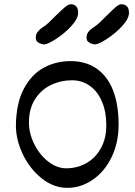

<svg xmlns="http://www.w3.org/2000/svg" viewBox="-20 -889 649 920"><path d="M548.3 -292Q548.3 -204.6 514.4 -135.3Q480.5 -65.9 423.8 -27.3Q367.2 11.2 302.2 11.2Q237.3 11.2 180.4 -33.9Q123.5 -79.1 89.8 -148.9Q56.2 -218.8 56.2 -288.1Q57.6 -394.5 94.2 -463.6Q130.9 -532.7 189.5 -564.5Q248 -596.2 317.9 -596.2Q392.1 -596.2 443.8 -559.8Q495.6 -523.4 522 -455.3Q548.3 -387.2 548.3 -292ZM489.3 -289.1Q489.3 -354 468.3 -402.8Q447.3 -451.7 409.9 -478Q372.6 -504.4 325.2 -504.4Q271.5 -504.4 224.1 -481.7Q176.8 -459 147.7 -413.3Q118.7 -367.7 118.7 -302.2Q118.7 -250 144 -198.7Q169.4 -147.5 210.9 -115Q252.4 -82.5 297.9 -82.5Q348.6 -82.5 392.3 -106.4Q436 -130.4 462.6 -177.2Q489.3 -224.1 489.3 -289.1ZM184.6 -758.3Q197.8 -766.1 212.6 -779.8Q227.5 -793.5 248 -814.5Q275.4 -841.8 291.7 -855.2Q308.1 -868.7 319.3 -868.7Q335.4 -868.7 345 -858.6Q354.5 -848.6 354.5 -827.6Q354.5 -799.8 322 -764.4Q289.6 -729 248.8 -702.6Q208 -676.3 191.4 -676.3Q191.4 -675.3 180.2 -678Q168.9 -680.7 160.2 -687.7Q151.4 -694.8 151.4 -708.5Q151.4 -724.6 160.4 -736.3Q169.4 -748 184.6 -758.3ZM428.2 -758.3Q441.4 -766.1 456.3 -779.8Q471.2 -793.5 491.7 -814.5Q520 -842.8 535.4 -855.7Q550.8 -868.7 562 -868.7Q578.1 -868.7 588.1 -858.6Q598.1 -848.6 598.1 -827.6Q598.1 -799.8 565.7 -764.4Q533.2 -729 492.4 -702.6Q451.7 -676.3 435.5 -676.3Q435.5 -675.3 424.1 -678Q412.6 -680.7 403.6 -687.7Q394.5 -694.8 394.5 -708.5Q394.5 -724.6 403.6 -736.3Q412.6 -748 428.2 -758.3Z"/></svg>

Font: Dekko
Style: Regular
Weight: 400
Designer: Multiple
Foundry: Sorkin Type
Version: Version 2.001